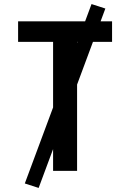

<svg xmlns="http://www.w3.org/2000/svg" viewBox="-20 -840 640 944"><path d="M241 0V-634H69V-735H531V-634H359V0ZM170 84 102 62 430 -820 498 -798Z"/></svg>

Font: Iosevka SS04 Extended
Style: Bold
Weight: 700
Width: 7
Monospace: yes
Designer: Belleve Invis
Foundry: Belleve Invis
Version: Version 19.0.0; ttfautohint (v1.8.4)